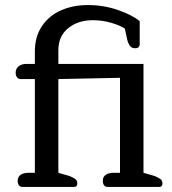

<svg xmlns="http://www.w3.org/2000/svg" viewBox="-20 -740 680 760"><path d="M50 -24Q50 -40 61.5 -48Q73 -56 93 -56H118V-427H62Q53 -427 47.5 -434Q42 -441 42 -452Q42 -468 53.5 -477.5Q65 -487 85 -487H118V-536Q118 -595 146 -636.5Q174 -678 221.5 -699Q269 -720 327 -720Q391 -720 448 -700Q505 -680 533 -656V-564Q533 -558 528.5 -553.5Q524 -549 515 -549Q503 -549 496 -556.5Q489 -564 484 -581L474 -627Q454 -640 419.5 -650Q385 -660 347 -660Q289 -660 250 -628.5Q211 -597 211 -541V-487H548V-56L593 -43Q609 -36 616 -30.5Q623 -25 623 -14Q623 0 610 0H406Q397 0 392 -6.5Q387 -13 387 -24Q387 -40 398.5 -48Q410 -56 430 -56H455V-432L211 -427V-56L256 -43Q272 -36 279 -30.5Q286 -25 286 -14Q286 0 273 0H69Q60 0 55 -6.5Q50 -13 50 -24Z"/></svg>

Font: Maitree Medium
Style: Regular
Weight: 500
Designer: CadsonDemak Team
Foundry: CadsonDemak
Version: Version 1.000